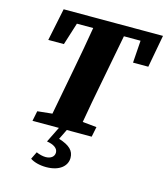

<svg xmlns="http://www.w3.org/2000/svg" viewBox="-127 -750 942 1081"><g transform="rotate(15 344.0 -210.0)"><path d="M70 -463H161L202 -593H297C283 -509 268 -425 252 -342L200 -68L114 -59L102 0H256L211 91C250 97 276 113 276 139C276 163 255 178 226 178C209 178 189 173 171 165L150 208C170 222 204 232 243 232C323 232 363 192 363 147C363 105 337 79 273 59L302 0H447L459 -59L377 -67C391 -148 406 -230 422 -311L476 -593H573L564 -463H653L688 -652H109Z"/></g></svg>

Font: Source Serif Pro Black
Style: Italic
Weight: 900
Italic angle: -12°
Designer: Frank Grießhammer
Foundry: Adobe Systems Incorporated
Version: Version 3.001;hotconv 1.0.111;makeotfexe 2.5.65597